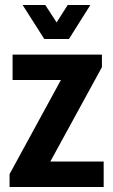

<svg xmlns="http://www.w3.org/2000/svg" viewBox="-20 -743 450 763"><path d="M18 0V-51L222 -425H30V-526H385V-476L180 -101H392V0ZM156 -588 70 -723H160L205 -654L249 -723H339L254 -588Z"/></svg>

Font: Archivo Narrow
Style: Bold
Weight: 700
Designer: Hector Gatti
Foundry: Omnibus-Type
Version: Version 3.002